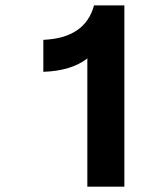

<svg xmlns="http://www.w3.org/2000/svg" viewBox="-20 -696 626 716"><path d="M443.8 0H305.7V-478Q245.6 -431.6 141.6 -428.2V-547.4Q297.9 -554.2 330.6 -675.8H443.8Z"/></svg>

Font: Cadman
Style: Bold
Weight: 700
Designer: Paul James MIller
Foundry: High-Logic / Made with FontCreator
Version: Version 2.114;March 28, 2021;FontCreator 13.0.0.2683 64-bit